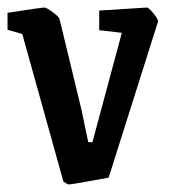

<svg xmlns="http://www.w3.org/2000/svg" viewBox="-22 -478 455 509"><path d="M146 3 37 -388 -2 -399V-444Q87 -458 96 -458Q101 -458 117.5 -446Q134 -434 136 -427L194 -187L212 -101H223L301 -391L241 -398V-450L367 -458Q372 -458 384.5 -443Q397 -428 397 -421L266 -7Q168 11 160 11Q157 11 146 3Z"/></svg>

Font: Grenze Medium
Style: Regular
Weight: 500
Designer: Renata Polastri
Foundry: Omnibus-Type
Version: Version 1.002; ttfautohint (v1.8)